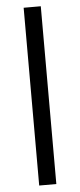

<svg xmlns="http://www.w3.org/2000/svg" viewBox="-57 -731 373 893"><g transform="rotate(-5 129.0 -285.0)"><path d="M89 -700H169V130H89Z"/></g></svg>

Font: PT Sans Caption
Style: Regular
Weight: 400
Designer: A.Korolkova, O.Umpeleva, V.Yefimov
Foundry: ParaType Ltd
Version: Version 2.004W OFL